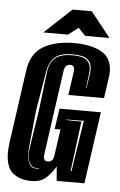

<svg xmlns="http://www.w3.org/2000/svg" viewBox="-54 -779 516 827"><g transform="rotate(5 204.5 -365.5)"><path d="M113 10Q63 10 32.5 -15.5Q2 -41 2 -105Q2 -116 3.5 -127Q5 -138 6 -151L50 -463Q61 -538 113.5 -568Q166 -598 245 -598Q319 -598 364 -573Q409 -548 409 -488Q409 -482 408.5 -476Q408 -470 407 -463L394 -373H240L254 -473Q254 -476 254.5 -478.5Q255 -481 255 -483Q255 -503 237 -503Q227 -503 219.5 -496.5Q212 -490 210 -473L159 -110Q159 -108 158.5 -105.5Q158 -103 158 -101Q158 -80 177 -80Q187 -80 194 -86.5Q201 -93 203 -110L219 -222H194L207 -311H386L342 0H222L217 -62Q204 -39 180 -14.5Q156 10 113 10ZM141 -45 142 -47Q115 -45 103.5 -61.5Q92 -78 92 -106Q92 -120 95 -138L119 -293L140 -466Q145 -504 168.5 -524.5Q192 -545 244 -545Q288 -545 305 -530Q322 -515 322 -489Q322 -485 322 -481.5Q322 -478 321 -473L313 -409H315L325 -473Q326 -478 326 -482.5Q326 -487 326 -491Q326 -518 308.5 -533.5Q291 -549 244 -549Q190 -549 166.5 -527.5Q143 -506 136 -466L107 -293L91 -135Q90 -128 90 -121.5Q90 -115 90 -109Q90 -80 100.5 -61Q111 -42 141 -45ZM278 -47H282L316 -268L241 -267V-265L270 -264H306ZM109 -632 226 -741H309L395 -633H290L259 -665L216 -632Z"/></g></svg>

Font: Alumni Sans Inline One
Style: Italic
Weight: 400
Italic angle: -8°
Designer: Robert E. Leuschke
Foundry: Robert E. Leuschke
Version: Version 1.100; ttfautohint (v1.8.3)